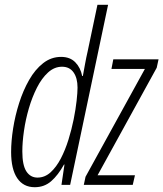

<svg xmlns="http://www.w3.org/2000/svg" viewBox="-20 -780 689 810"><path d="M126.5 9.8Q78.6 9.8 52.7 -28.3Q26.9 -66.4 26.9 -138.7Q26.9 -184.6 35.4 -238.5Q43.9 -292.5 60.8 -345.5Q77.6 -398.4 102.8 -442.6Q127.9 -486.8 161.9 -513.4Q195.8 -540 237.8 -540Q275.4 -540 297.6 -517.3Q319.8 -494.6 326.7 -459.5H329.6Q334 -483.9 338.9 -510.7Q343.8 -537.6 349.6 -562.5L391.1 -759.8H436L275.9 0H239.3L252 -85.9H250Q225.1 -41 196 -15.6Q167 9.8 126.5 9.8ZM138.2 -30.8Q168.9 -30.8 193.4 -53Q217.8 -75.2 236.6 -111.3Q255.4 -147.5 268.8 -190.7Q282.2 -233.9 290.8 -276.6Q299.3 -319.3 303.2 -354.7Q307.1 -390.1 307.1 -410.2Q307.1 -450.7 290.3 -474.6Q273.4 -498.5 241.7 -498.5Q209.5 -498.5 182.9 -474.4Q156.2 -450.2 136 -410.4Q115.7 -370.6 101.8 -323Q87.9 -275.4 81.1 -227.8Q74.2 -180.2 74.2 -141.1Q74.2 -83 91.3 -56.9Q108.4 -30.8 138.2 -30.8ZM333.5 0 340.8 -34.2 591.3 -489.3H450.2L458 -529.8H648.9L641.1 -494.1L391.6 -40.5H549.3L540 0Z"/></svg>

Font: Open Sans Condensed Light
Style: Italic
Weight: 300
Width: 3
Italic angle: -12°
Designer: Monotype Design Team
Foundry: Monotype Imaging Inc.
Version: Version 3.000; ttfautohint (v1.8.4)